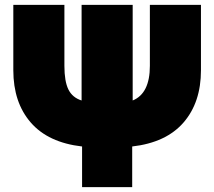

<svg xmlns="http://www.w3.org/2000/svg" viewBox="-20 -743 885 793"><path d="M526 30H319V-138Q179 -154 107 -237Q35 -320 35 -453V-723H246V-471Q246 -407 262.5 -373.5Q279 -340 317 -328V-723H528V-328Q599 -357 599 -471V-723H810V-453Q810 -320 738 -237Q666 -154 526 -138Z"/></svg>

Font: Repo
Style: ExtraBlack
Weight: 1000
Designer: Stefan Peev
Foundry: Context Ltd
Version: Version 001.000